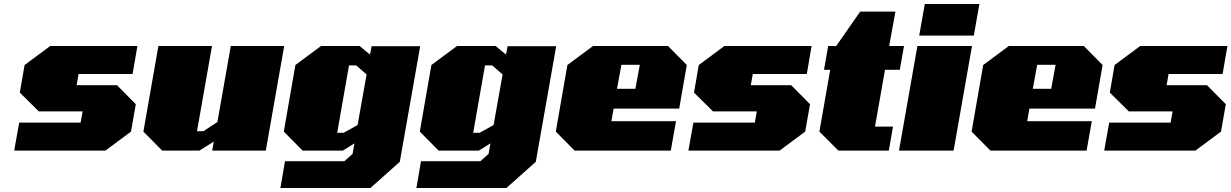

<svg xmlns="http://www.w3.org/2000/svg" viewBox="-20 -753 6157 960"><path d="M51 0 76 -140H383L393 -196H174L79 -290L103 -428L231 -523H667L643 -383H373L363 -327H565L659 -232L635 -95L507 0Z M791 0 697 -95 772 -523H1040L965 -97H997L1067 -143L1134 -523H1401L1309 0H1041L1049 -45L977 0Z M1382 187 1405 53H1702L1743 16L1752 -36L1694 0H1493L1399 -95L1457 -428L1585 -523H1778L1830 -480L1838 -522H2081L1979 56L1832 187ZM1666 -89H1698L1768 -128L1813 -381L1761 -426H1725Z M2062 187 2085 53H2382L2423 16L2432 -36L2374 0H2173L2079 -95L2137 -428L2265 -523H2458L2510 -480L2518 -522H2761L2659 56L2512 187ZM2346 -89H2378L2448 -128L2493 -381L2441 -426H2405Z M2853 0 2759 -95 2817 -428 2945 -523H3320L3414 -428L3376 -210H3048L3037 -147H3360L3334 0ZM3065 -309H3157L3179 -429H3087Z M3422 0 3447 -140H3754L3764 -196H3545L3450 -290L3474 -428L3602 -523H4038L4014 -383H3744L3734 -327H3936L4030 -232L4006 -95L3878 0Z M4172 0 4077 -95 4131 -404H4100L4121 -523H4161L4281 -695H4457L4426 -523H4500L4479 -404H4405L4355 -120H4445L4424 0Z M4576 -575 4604 -733H4877L4849 -575ZM4475 0 4567 -523H4840L4748 0Z M4932 0 4838 -95 4896 -428 5024 -523H5399L5493 -428L5455 -210H5127L5116 -147H5439L5413 0ZM5144 -309H5236L5258 -429H5166Z M5501 0 5526 -140H5833L5843 -196H5624L5529 -290L5553 -428L5681 -523H6117L6093 -383H5823L5813 -327H6015L6109 -232L6085 -95L5957 0Z"/></svg>

Font: Tomorrow ExtraBold
Style: Italic
Weight: 800
Italic angle: -10°
Designer: Tony de Marco, Monica Rizzolli
Foundry: Just in Type
Version: Version 2.002